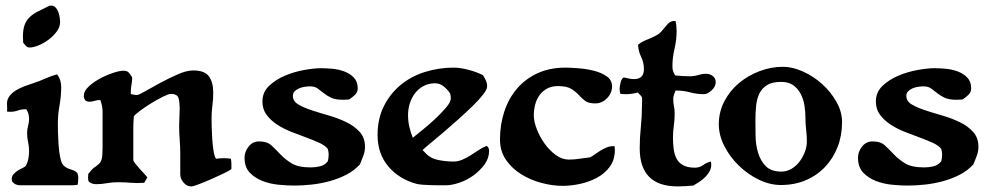

<svg xmlns="http://www.w3.org/2000/svg" viewBox="-20 -657 3542 687"><path d="M163 -637Q172 -637 178.5 -630.5Q185 -624 188.5 -614.5Q192 -605 193.5 -595Q195 -585 195 -578Q195 -561 183.5 -545Q172 -529 155 -516Q138 -503 119 -495Q100 -487 85 -487Q78 -487 72.5 -493Q67 -499 63 -504L62 -525Q62 -551 68 -567.5Q74 -584 86 -595.5Q98 -607 114.5 -615.5Q131 -624 152 -634Q156 -637 163 -637ZM184 -391Q192 -381 195.5 -369.5Q199 -358 199 -346Q199 -313 193 -280Q187 -247 187 -213Q187 -202 187.5 -181.5Q188 -161 189.5 -139.5Q191 -118 194.5 -98.5Q198 -79 203 -71Q208 -63 214.5 -59Q221 -55 228 -52.5Q235 -50 242.5 -47.5Q250 -45 256 -39Q260 -31 260 -20Q260 -14 259.5 -8Q259 -2 258 4Q248 6 238 6Q228 6 218 6H52Q34 6 23 -8L22 -16Q22 -26 27.5 -32.5Q33 -39 40.5 -44.5Q48 -50 57 -54Q66 -58 72 -63Q79 -76 81.5 -89.5Q84 -103 84 -117Q84 -133 80.5 -149Q77 -165 77 -181Q77 -194 80.5 -206.5Q84 -219 84 -232Q84 -252 74 -266H70Q56 -266 43.5 -261.5Q31 -257 17 -257Q9 -257 5 -258Q6 -265 5.5 -272Q5 -279 5 -286Q5 -302 14.5 -314Q24 -326 38.5 -334.5Q53 -343 69 -349Q85 -355 98 -359Q120 -366 141 -375.5Q162 -385 184 -391Z M422 -404Q435 -404 441 -397Q447 -390 453 -380Q453 -366 450.5 -353.5Q448 -341 448 -327V-321Q453 -319 458.5 -318Q464 -317 470 -317Q476 -317 499.5 -330.5Q523 -344 553.5 -360.5Q584 -377 616 -391Q648 -405 671 -405Q712 -405 727.5 -384Q743 -363 743 -325Q743 -302 740 -279.5Q737 -257 737 -234Q737 -222 737.5 -201Q738 -180 739.5 -158.5Q741 -137 744 -117.5Q747 -98 753 -89Q761 -90 768 -90.5Q775 -91 782 -91Q788 -91 794 -90.5Q800 -90 806 -89Q808 -80 808 -70.5Q808 -61 808 -52Q802 -47 781.5 -37Q761 -27 737 -16.5Q713 -6 692 2Q671 10 665 10Q648 10 636.5 -4Q625 -18 625 -33V-107Q625 -130 623 -156.5Q621 -183 621 -206Q621 -222 622 -238Q623 -254 623 -270Q623 -289 619 -305Q615 -321 591 -321Q583 -321 563 -311Q543 -301 521 -287.5Q499 -274 481 -260.5Q463 -247 459 -241Q458 -230 457.5 -219Q457 -208 457 -197V-84Q457 -81 463.5 -72.5Q470 -64 478.5 -54.5Q487 -45 495.5 -36Q504 -27 507 -22L496 -3Q472 -1 448.5 -3Q425 -5 401 -5Q381 -5 362.5 -1.5Q344 2 324 2Q307 2 297 -8Q295 -13 295 -23L296 -35Q309 -52 318.5 -58.5Q328 -65 334.5 -71Q341 -77 344 -88.5Q347 -100 347 -128V-257Q347 -278 339 -299H336Q327 -299 318 -296Q309 -293 300 -293Q280 -293 280 -315Q280 -331 297 -347Q314 -363 337 -375.5Q360 -388 384 -396Q408 -404 422 -404Z M1129 -413Q1146 -413 1168.5 -411Q1191 -409 1211.5 -401.5Q1232 -394 1246 -379.5Q1260 -365 1260 -341Q1260 -327 1250 -317.5Q1240 -308 1229 -301L1208 -300Q1180 -300 1164.5 -307.5Q1149 -315 1138 -324Q1127 -333 1116.5 -340.5Q1106 -348 1089 -348Q1081 -348 1070.5 -346.5Q1060 -345 1050.5 -341Q1041 -337 1034.5 -330.5Q1028 -324 1028 -314Q1028 -295 1047 -283.5Q1066 -272 1095 -262.5Q1124 -253 1157 -243.5Q1190 -234 1219 -220Q1248 -206 1267 -185Q1286 -164 1286 -132Q1286 -115 1280 -99.5Q1274 -84 1268 -69Q1247 -46 1218.5 -31.5Q1190 -17 1158.5 -8.5Q1127 0 1094.5 3.5Q1062 7 1032 7Q1008 7 977 4Q946 1 919 -9.5Q892 -20 873.5 -39.5Q855 -59 855 -93Q855 -114 869.5 -132.5Q884 -151 907 -151Q936 -151 951.5 -136.5Q967 -122 983.5 -104.5Q1000 -87 1023.5 -72.5Q1047 -58 1092 -58Q1109 -58 1125.5 -62Q1142 -66 1153 -80Q1156 -92 1156 -104Q1156 -113 1153 -124Q1144 -136 1123.5 -145.5Q1103 -155 1077 -164.5Q1051 -174 1023 -185Q995 -196 972 -211Q949 -226 934 -246Q919 -266 919 -294Q919 -327 942.5 -349.5Q966 -372 999 -386Q1032 -400 1068 -406.5Q1104 -413 1129 -413Z M1603 -415Q1627 -415 1657 -407Q1687 -399 1708 -388Q1714 -379 1718.5 -369Q1723 -359 1723 -348Q1723 -337 1708.5 -318.5Q1694 -300 1671.5 -278Q1649 -256 1621.5 -231.5Q1594 -207 1568.5 -185Q1543 -163 1522 -146Q1501 -129 1492 -120L1502 -110Q1520 -90 1548 -84.5Q1576 -79 1602 -79Q1619 -79 1634 -85.5Q1649 -92 1663.5 -101Q1678 -110 1692 -119.5Q1706 -129 1721 -135Q1730 -130 1730 -117Q1730 -91 1714 -69Q1698 -47 1675 -30Q1652 -13 1624.5 -3.5Q1597 6 1575 6Q1566 6 1551.5 6Q1537 6 1522 5.5Q1507 5 1493 4Q1479 3 1471 1Q1408 -16 1369.5 -61.5Q1331 -107 1331 -174Q1331 -232 1353.5 -277Q1376 -322 1413.5 -353Q1451 -384 1500.5 -399.5Q1550 -415 1603 -415ZM1440 -245Q1440 -224 1444.5 -204Q1449 -184 1457 -164Q1469 -174 1491.5 -192Q1514 -210 1536.5 -231Q1559 -252 1576 -272Q1593 -292 1593 -305Q1593 -312 1591 -322Q1582 -336 1568 -347.5Q1554 -359 1537 -359Q1514 -359 1496 -349.5Q1478 -340 1465.5 -324Q1453 -308 1446.5 -287.5Q1440 -267 1440 -245Z M2003 -415Q2019 -415 2047 -413Q2075 -411 2102.5 -404.5Q2130 -398 2150 -384.5Q2170 -371 2170 -348Q2170 -324 2152 -305.5Q2134 -287 2110 -287Q2085 -287 2073 -296.5Q2061 -306 2050 -318Q2039 -330 2023 -339.5Q2007 -349 1976 -349Q1954 -349 1937.5 -340Q1921 -331 1910.5 -316.5Q1900 -302 1895 -283Q1890 -264 1890 -244Q1890 -223 1900.5 -195.5Q1911 -168 1928.5 -143.5Q1946 -119 1968.5 -102.5Q1991 -86 2015 -86Q2035 -86 2053.5 -89Q2072 -92 2091 -94Q2101 -99 2110.5 -106Q2120 -113 2130 -119Q2140 -125 2151 -129.5Q2162 -134 2174 -134H2179L2180 -121Q2180 -85 2162 -60.5Q2144 -36 2116 -21Q2088 -6 2055.5 1Q2023 8 1993 8Q1957 8 1917.5 -2.5Q1878 -13 1845 -33.5Q1812 -54 1790.5 -85Q1769 -116 1769 -158Q1769 -211 1784.5 -258Q1800 -305 1830 -340Q1860 -375 1903.5 -395Q1947 -415 2003 -415Z M2393 -582H2397Q2401 -566 2401 -546Q2401 -514 2393.5 -482.5Q2386 -451 2386 -419Q2386 -410 2388.5 -402.5Q2391 -395 2396 -387Q2409 -386 2421.5 -385Q2434 -384 2448 -384Q2463 -384 2478 -388.5Q2493 -393 2507 -393Q2520 -393 2530.5 -385Q2541 -377 2541 -363Q2541 -347 2526 -333.5Q2511 -320 2499 -320Q2473 -320 2449.5 -326.5Q2426 -333 2400 -333H2397Q2395 -326 2392 -319Q2389 -312 2389 -304Q2389 -287 2391.5 -277Q2394 -267 2394 -250Q2394 -228 2391 -207Q2388 -186 2388 -165Q2388 -143 2390.5 -123.5Q2393 -104 2401 -89Q2409 -74 2425 -65.5Q2441 -57 2467 -57Q2483 -57 2496 -66.5Q2509 -76 2524 -79L2525 -69Q2525 -55 2519 -44Q2513 -33 2503.5 -23.5Q2494 -14 2482.5 -6.5Q2471 1 2461 7Q2447 8 2433 9Q2419 10 2405 10Q2269 10 2269 -126Q2269 -164 2273 -202.5Q2277 -241 2277 -279Q2277 -290 2277.5 -296Q2278 -302 2277.5 -306Q2277 -310 2273.5 -314Q2270 -318 2262 -326Q2241 -320 2219 -320L2200 -321Q2197 -330 2197 -339Q2197 -347 2200.5 -361.5Q2204 -376 2212 -380Q2221 -378 2230 -376Q2239 -374 2249 -374Q2284 -374 2284 -410Q2284 -433 2274 -453.5Q2264 -474 2263 -497Q2274 -506 2285.5 -511Q2297 -516 2309 -521Q2321 -526 2332 -532.5Q2343 -539 2352 -551Q2360 -561 2369.5 -571.5Q2379 -582 2393 -582Z M2781 -418Q2816 -418 2853.5 -401Q2891 -384 2922 -356Q2953 -328 2973 -292.5Q2993 -257 2993 -220Q2993 -172 2977 -131Q2961 -90 2932 -59.5Q2903 -29 2863 -12Q2823 5 2774 5Q2735 5 2695.5 -14Q2656 -33 2624 -64Q2592 -95 2572 -134Q2552 -173 2552 -212Q2552 -257 2572 -295Q2592 -333 2624.5 -360Q2657 -387 2698 -402.5Q2739 -418 2781 -418ZM2683 -228Q2683 -203 2683.5 -171Q2684 -139 2692.5 -110.5Q2701 -82 2720 -62.5Q2739 -43 2776 -43Q2795 -43 2812 -53Q2829 -63 2841 -79Q2853 -95 2860 -113.5Q2867 -132 2867 -150Q2867 -172 2864.5 -193Q2862 -214 2862 -235Q2862 -257 2858.5 -279.5Q2855 -302 2845 -321Q2835 -340 2818.5 -352Q2802 -364 2775 -364Q2743 -364 2724.5 -352.5Q2706 -341 2697 -322Q2688 -303 2685.5 -278.5Q2683 -254 2683 -228Z M3324 -413Q3341 -413 3363.5 -411Q3386 -409 3406.5 -401.5Q3427 -394 3441 -379.5Q3455 -365 3455 -341Q3455 -327 3445 -317.5Q3435 -308 3424 -301L3403 -300Q3375 -300 3359.5 -307.5Q3344 -315 3333 -324Q3322 -333 3311.5 -340.5Q3301 -348 3284 -348Q3276 -348 3265.5 -346.5Q3255 -345 3245.5 -341Q3236 -337 3229.5 -330.5Q3223 -324 3223 -314Q3223 -295 3242 -283.5Q3261 -272 3290 -262.5Q3319 -253 3352 -243.5Q3385 -234 3414 -220Q3443 -206 3462 -185Q3481 -164 3481 -132Q3481 -115 3475 -99.5Q3469 -84 3463 -69Q3442 -46 3413.5 -31.5Q3385 -17 3353.5 -8.5Q3322 0 3289.5 3.5Q3257 7 3227 7Q3203 7 3172 4Q3141 1 3114 -9.5Q3087 -20 3068.5 -39.5Q3050 -59 3050 -93Q3050 -114 3064.5 -132.5Q3079 -151 3102 -151Q3131 -151 3146.5 -136.5Q3162 -122 3178.5 -104.5Q3195 -87 3218.5 -72.5Q3242 -58 3287 -58Q3304 -58 3320.5 -62Q3337 -66 3348 -80Q3351 -92 3351 -104Q3351 -113 3348 -124Q3339 -136 3318.5 -145.5Q3298 -155 3272 -164.5Q3246 -174 3218 -185Q3190 -196 3167 -211Q3144 -226 3129 -246Q3114 -266 3114 -294Q3114 -327 3137.5 -349.5Q3161 -372 3194 -386Q3227 -400 3263 -406.5Q3299 -413 3324 -413Z"/></svg>

Font: CAT Altenglisch
Style: Regular
Weight: 400
Designer: Peter Wiegel
Foundry: Peter Wiegel, CAT Fonts
Version: Version 1.000